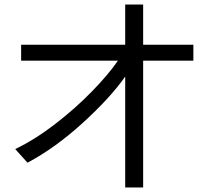

<svg xmlns="http://www.w3.org/2000/svg" viewBox="-20 -801 934 845"><path d="M101 -85 47 -145Q133 -186 222.5 -255Q312 -324 385 -399Q458 -474 499 -534H73V-604H531V-781H610V-604H831V-534H610V24H531V-464Q465 -370 343.5 -259.5Q222 -149 101 -85Z"/></svg>

Font: Kakao Big Sans
Style: Regular
Weight: 400
Designer: Park Young-rak; Lee Sang-min; Kim Jung-jin; Min Bon; Park Min-gyu;
Foundry: Kakao Corporation
Version: Version 2.003